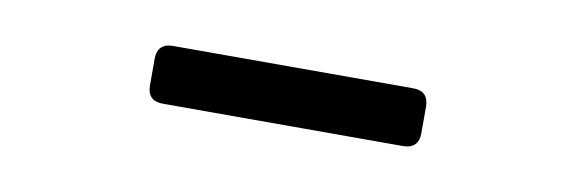

<svg xmlns="http://www.w3.org/2000/svg" viewBox="-24 -815 649 216"><g transform="rotate(10 300.0 -707.0)"><path d="M163 -674Q145 -674 145 -692V-722Q145 -740 163 -740H437Q455 -740 455 -722V-692Q455 -674 437 -674Z"/></g></svg>

Font: Pitagon Sans Mono Light
Style: Regular
Weight: 300
Monospace: yes
Designer: Travis Tran
Foundry: Pitagon
Version: Version 1.001; ttfautohint (v1.8.4.7-5d5b);gftools[0.9.26]